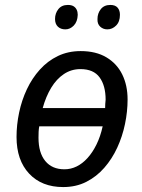

<svg xmlns="http://www.w3.org/2000/svg" viewBox="-20 -750 576 778"><path d="M236 8Q149 8 98 -46.5Q47 -101 47 -195Q47 -244 57.5 -294Q68 -344 89 -388.5Q110 -433 141.5 -468Q173 -503 214.5 -523Q256 -543 307 -543Q369 -543 411.5 -517.5Q454 -492 475.5 -448Q497 -404 497 -347Q497 -298 486.5 -247.5Q476 -197 455 -151.5Q434 -106 402.5 -70Q371 -34 329.5 -13Q288 8 236 8ZM241 -64Q267 -64 290.5 -75.5Q314 -87 334.5 -109.5Q355 -132 371 -164.5Q387 -197 396 -238H139Q137 -227 136.5 -216Q136 -205 136 -192Q136 -131 163.5 -97.5Q191 -64 241 -64ZM406 -312Q406 -321 406.5 -328.5Q407 -336 408 -346Q408 -403 383.5 -436.5Q359 -470 306 -470Q269 -470 239 -450Q209 -430 187.5 -394.5Q166 -359 153 -312ZM415 -631Q398 -631 386 -642Q374 -653 375 -673Q375 -696 388.5 -713Q402 -730 427 -730Q447 -730 456.5 -719Q466 -708 466 -690Q466 -662 450.5 -646.5Q435 -631 415 -631ZM245 -631Q226 -631 214.5 -642Q203 -653 203 -673Q203 -696 216.5 -713Q230 -730 255 -730Q269 -730 277.5 -725Q286 -720 290.5 -711Q295 -702 295 -690Q294 -662 279 -646.5Q264 -631 245 -631Z"/></svg>

Font: Noto Sans Display
Style: Italic
Weight: 400
Italic angle: -12°
Designer: Monotype Design Team
Foundry: Monotype Imaging Inc.
Version: Version 2.003